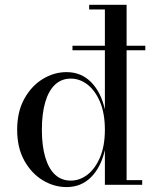

<svg xmlns="http://www.w3.org/2000/svg" viewBox="-20 -770 648 800"><path d="M282 -560.5V-579.5H585.5V-560.5ZM257.5 9.5Q205 9.5 158 -19Q111 -47.5 81.2 -101Q51.5 -154.5 51.5 -229.5Q51.5 -304.5 81.2 -358.2Q111 -412 158 -440.8Q205 -469.5 257.5 -469.5Q318.5 -469.5 359.8 -427.5Q401 -385.5 417 -314V-730.5H351.5V-750H507.5V-19.5H572.5V0H417V-145Q401 -74 359.8 -32.2Q318.5 9.5 257.5 9.5ZM275 -17.5Q312.5 -17.5 344.8 -42.5Q377 -67.5 397 -114.8Q417 -162 417 -229.5Q417 -297 397 -344.8Q377 -392.5 344.8 -417.5Q312.5 -442.5 275 -442.5Q236 -442.5 209.2 -417.2Q182.5 -392 168.5 -344.2Q154.5 -296.5 154.5 -229.5Q154.5 -162.5 168.5 -115Q182.5 -67.5 209.2 -42.5Q236 -17.5 275 -17.5Z"/></svg>

Font: Bodoni Moda SC
Style: Regular
Weight: 400
Designer: Owen Earl
Foundry: indestructible type
Version: Version 2.005